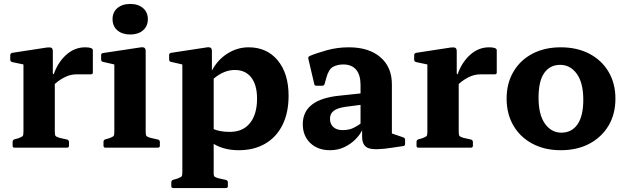

<svg xmlns="http://www.w3.org/2000/svg" viewBox="-20 -749 3181 974"><path d="M53 0Q44 0 44 -10V-29Q44 -39 53 -42L74 -48Q92 -55 95.5 -59.5Q99 -64 99 -81V-422L42 -434Q32 -437 32 -446V-469Q32 -478 42 -481L218 -508Q235 -510 241.5 -506Q248 -502 248 -488V-377L252 -371Q273 -432 315.5 -470.5Q358 -509 412 -509Q451 -509 451 -494V-381Q451 -372 441 -372H372Q344 -372 321 -363Q287 -349 258 -323V-83Q258 -65 261.5 -60Q265 -55 281 -50L321 -41Q330 -38 330 -28V-10Q330 0 320 0Z M514 0Q505 0 505 -10V-29Q505 -39 514 -42L535 -48Q553 -55 556.5 -59.5Q560 -64 560 -81V-422L503 -435Q493 -437 493 -447V-469Q493 -479 503 -480L689 -508Q705 -511 712 -507Q719 -503 719 -488V-83Q719 -65 722.5 -60Q726 -55 742 -50L782 -41Q791 -38 791 -28V-10Q791 0 781 0ZM641 -574Q600 -574 575.5 -595Q551 -616 551 -652Q551 -687 575.5 -708Q600 -729 641 -729Q681 -729 705.5 -708Q730 -687 730 -652Q730 -616 705.5 -595Q681 -574 641 -574Z M1171 -394Q1116 -394 1064 -350V-94Q1096 -80 1146 -80Q1212 -80 1248 -124.5Q1284 -169 1284 -249Q1284 -318 1254.5 -356Q1225 -394 1171 -394ZM859 205Q849 205 849 195V176Q849 166 859 163L880 157Q898 150 901.5 145.5Q905 141 905 124V25V-422L848 -435Q838 -437 838 -447V-470Q838 -479 848 -481L1025 -508Q1041 -511 1048 -507Q1055 -503 1055 -489V-391Q1084 -446 1134 -477.5Q1184 -509 1241 -509Q1334 -509 1389 -442.5Q1444 -376 1444 -263Q1444 -178 1413.5 -116Q1383 -54 1326 -20.5Q1269 13 1191 13Q1117 13 1064 -19V136Q1065 145 1070 148Q1075 151 1087 155L1127 164Q1136 167 1136 177V195Q1136 205 1126 205Z M1654 13Q1592 13 1554 -23.5Q1516 -60 1516 -119Q1516 -246 1705 -264L1809 -275V-318Q1809 -369 1786.5 -395.5Q1764 -422 1722 -422Q1692 -422 1669.5 -410Q1647 -398 1635 -353L1627 -324Q1624 -314 1615 -314H1585Q1575 -314 1574 -324Q1566 -357 1558.5 -389.5Q1551 -422 1544 -452Q1542 -460 1551 -465Q1584 -479 1637.5 -494Q1691 -509 1750 -509Q1851 -509 1909.5 -459Q1968 -409 1968 -321V-72L2026 -52Q2035 -49 2035 -39V-19Q2035 -9 2025 -8L1971 0Q1884 14 1850.5 3Q1817 -8 1817 -56V-88Q1805 -64 1782 -41Q1759 -18 1726.5 -2.5Q1694 13 1654 13ZM1717 -89Q1752 -89 1775 -101Q1798 -113 1809 -122V-217L1732 -207Q1691 -201 1672.5 -186.5Q1654 -172 1654 -146Q1654 -120 1671 -104.5Q1688 -89 1717 -89Z M2102 0Q2093 0 2093 -10V-29Q2093 -39 2102 -42L2123 -48Q2141 -55 2144.5 -59.5Q2148 -64 2148 -81V-422L2091 -434Q2081 -437 2081 -446V-469Q2081 -478 2091 -481L2267 -508Q2284 -510 2290.5 -506Q2297 -502 2297 -488V-377L2301 -371Q2322 -432 2364.5 -470.5Q2407 -509 2461 -509Q2500 -509 2500 -494V-381Q2500 -372 2490 -372H2421Q2393 -372 2370 -363Q2336 -349 2307 -323V-83Q2307 -65 2310.5 -60Q2314 -55 2330 -50L2370 -41Q2379 -38 2379 -28V-10Q2379 0 2369 0Z M2825 13Q2743 13 2681 -20Q2619 -53 2584.5 -112Q2550 -171 2550 -249Q2550 -326 2584.5 -385Q2619 -444 2681 -476.5Q2743 -509 2825 -509Q2907 -509 2969.5 -476.5Q3032 -444 3067 -385Q3102 -326 3102 -249Q3102 -170 3067 -111.5Q3032 -53 2970 -20Q2908 13 2825 13ZM2828 -76Q2880 -76 2909.5 -118Q2939 -160 2939 -243Q2939 -329 2906 -374.5Q2873 -420 2822 -420Q2770 -420 2741 -379Q2712 -338 2712 -253Q2712 -167 2744.5 -121.5Q2777 -76 2828 -76Z"/></svg>

Font: Hahmlet
Style: Bold
Weight: 700
Designer: Minjoo Ham & Mark Frömberg
Foundry: hypertype
Version: Version 1.002; ttfautohint (v1.8.3)